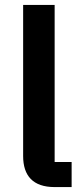

<svg xmlns="http://www.w3.org/2000/svg" viewBox="-20 -760 334 780"><path d="M202 0C114 0 74 -46 74 -126V-740H202V-102H271V0Z"/></svg>

Font: Plexus Sans SemiBold
Style: Regular
Weight: 600
Version: Version 2.001;PS 002.001;hotconv 1.0.70;makeotf.lib2.5.58329